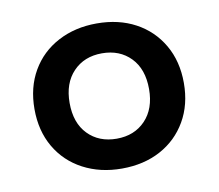

<svg xmlns="http://www.w3.org/2000/svg" viewBox="-57 -741 657 576"><g transform="rotate(-10 271.0 -453.0)"><path d="M271 -232Q205 -232 153 -259.5Q101 -287 72 -337Q43 -387 43 -453Q43 -519 72 -569Q101 -619 153 -646.5Q205 -674 271 -674Q338 -674 389 -646.5Q440 -619 469 -569Q498 -519 498 -453Q498 -387 469 -337Q440 -287 389 -259.5Q338 -232 271 -232ZM271 -323Q325 -323 358.5 -358Q392 -393 392 -453Q392 -514 358.5 -548.5Q325 -583 271 -583Q217 -583 183.5 -548Q150 -513 150 -453Q150 -392 183.5 -357.5Q217 -323 271 -323Z"/></g></svg>

Font: Gantari SemiBold
Style: Regular
Weight: 600
Designer: Anugrah Pasau
Foundry: Lafontype
Version: Version 1.000; ttfautohint (v1.8.3)